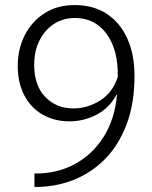

<svg xmlns="http://www.w3.org/2000/svg" viewBox="-20 -727 601 758"><path d="M275 -707Q349 -707 402 -672Q455 -637 483 -574Q511 -511 511 -428Q511 -317 479 -234Q447 -151 392 -96.5Q337 -42 266 -15Q195 12 116 11V-42Q205 -41 275 -79Q345 -117 389 -186.5Q433 -256 442 -353H440Q411 -300 361 -274Q311 -248 254 -248Q194 -248 147.5 -275Q101 -302 75.5 -351.5Q50 -401 50 -467Q50 -533 77.5 -587.5Q105 -642 155.5 -674.5Q206 -707 275 -707ZM276 -656Q229 -656 193 -632.5Q157 -609 136 -567.5Q115 -526 115 -471Q115 -390 158.5 -344.5Q202 -299 270 -299Q325 -299 375 -330Q425 -361 445 -424Q447 -530 401 -593Q355 -656 276 -656Z"/></svg>

Font: Murecho Light
Style: Regular
Weight: 300
Designer: Neil Summerour
Foundry: Positype
Version: Version 1.010; ttfautohint (v1.8.3)